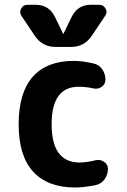

<svg xmlns="http://www.w3.org/2000/svg" viewBox="-20 -790 540 819"><path d="M128.9 -636.7 71.3 -722.7Q61.5 -737.3 70.3 -753.4Q79.1 -769.5 96.7 -769.5H132.8Q188.5 -769.5 213.9 -718.8L249 -646.5Q249 -645.5 250 -645Q251 -644.5 251 -646.5L286.1 -718.8Q311.5 -769.5 367.2 -769.5H403.3Q420.9 -769.5 430.2 -753.9Q439.5 -738.3 428.7 -722.7L371.1 -636.7Q338.9 -589.8 283.2 -589.8H216.8Q161.1 -589.8 128.9 -636.7ZM387.7 -106.4Q406.2 -111.3 423.3 -100.1Q440.4 -88.9 440.4 -70.3Q440.4 -44.9 425.8 -24.9Q411.1 -4.9 386.7 0Q335 9.8 299.8 9.8Q183.6 9.8 121.6 -57.6Q59.6 -125 59.6 -259.8Q59.6 -394.5 119.6 -462.4Q179.7 -530.3 294.9 -530.3Q330.1 -530.3 377.9 -519.5Q402.3 -514.6 416 -494.6Q429.7 -474.6 429.7 -450.2Q429.7 -430.7 413.6 -419.4Q397.5 -408.2 377 -413.1Q347.7 -419.9 315.4 -419.9Q200.2 -419.9 200.2 -259.8Q200.2 -96.7 320.3 -96.7Q353.5 -97.7 387.7 -106.4Z"/></svg>

Font: Rounded Mgen+ 2m bold
Style: Bold
Weight: 700
Designer: [Source Han Sans]
Ryoko NISHIZUKA  (kana & ideographs); Paul D. Hunt (Latin, Greek & Cyrillic); Wenlong ZHANG  (bopomofo
Version: Version 1.059.20150602